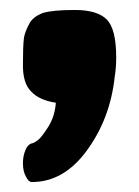

<svg xmlns="http://www.w3.org/2000/svg" viewBox="-20 -206 278 385"><path d="M38 -157Q30 -142 28 -130Q26 -114 26 -79Q25 -39 43 -22Q59 -5 92 0Q90 27 77 48Q62 71 57 74Q49 81 42 82Q35 85 31 95Q26 107 26 121Q26 138 32 148Q37 159 44 159Q108 159 154 96Q201 32 210 -52Q213 -70 213 -91Q213 -148 194 -167Q175 -186 130 -186Q86 -186 66 -180Q45 -172 38 -157Z"/></svg>

Font: FredokaOneMacrons
Style: Regular
Weight: 500
Designer: ""
Foundry: ""
Version: ""